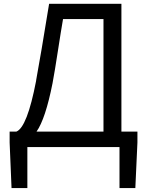

<svg xmlns="http://www.w3.org/2000/svg" viewBox="-20 -753 752 983"><path d="M509.8 -655.3H302.7Q292 -593.8 276.4 -492.2Q260.7 -389.6 249 -327.1Q212.9 -144.5 167 -79.1H509.8ZM601.6 -79.1H683.6V-23.4L672.9 210H591.8V0H120.1V210H39.1L29.3 -23.4V-79.1H63.5Q119.1 -100.6 165 -339.8Q165 -340.8 165 -341.8Q188.5 -468.8 231.4 -733.4H601.6Z"/></svg>

Font: Taipei Sans TC Beta
Style: Regular
Weight: 400
Designer: JT Foundry
Foundry: JT Foundry
Version: Version 1.000